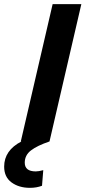

<svg xmlns="http://www.w3.org/2000/svg" viewBox="-74 -680 411 923"><path d="M164 0Q105 20 75 43Q45 66 45 102Q45 144 98 144Q112 144 134 138L128 213Q102 223 70 223Q17 223 -18.5 197Q-54 171 -54 121Q-54 43 29 0H26L179 -660H317Z"/></svg>

Font: Elaine Sans SemiBold
Style: Italic
Weight: 600
Italic angle: -13°
Designer: Wei Huang
Foundry: Wei Huang
Version: Version 2.001;December 24, 2019;FontCreator 12.0.0.2547 64-b